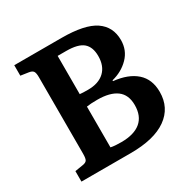

<svg xmlns="http://www.w3.org/2000/svg" viewBox="-157 -850 993 1000"><g transform="rotate(-30 339.5 -350.0)"><path d="M54 0V-63L103 -71Q122 -74 128 -84Q134 -94 134 -122V-582Q134 -607 127.5 -617Q121 -627 101 -630L54 -637V-700H338Q477 -700 539 -658Q601 -616 601 -536Q601 -475 560 -433Q519 -391 458 -376V-371Q545 -362 593 -319.5Q641 -277 641 -201Q641 -106 566.5 -53Q492 0 350 0ZM323 -397Q387 -397 422 -430Q457 -463 457 -523Q457 -577 427 -603Q397 -629 325 -629H274V-399Q283 -398 294.5 -397.5Q306 -397 323 -397ZM337 -74Q414 -74 454 -107.5Q494 -141 494 -207Q494 -269 454 -298.5Q414 -328 338 -328Q297 -328 274 -324V-79Q296 -74 337 -74Z"/></g></svg>

Font: Literata SemiBold
Style: Regular
Weight: 600
Designer: Latin by Veronika Burian and Jose Scaglione. Greek by Irene Vlachou. Cyrillic by Vera Evstafieva.
Foundry: TypeTogether
Version: Version 3.103; ttfautohint (v1.8.4.7-5d5b);gftools[0.9.29]